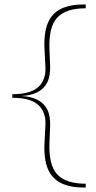

<svg xmlns="http://www.w3.org/2000/svg" viewBox="-20 -722 429 858"><path d="M363 -685Q275 -685 236 -643.5Q197 -602 201 -501L204 -430Q206 -383 191 -353.5Q176 -324 146.5 -309.5Q117 -295 75 -293H35V-301Q115 -301 150.5 -332.5Q186 -364 183 -423L179 -500Q175 -575 194 -619.5Q213 -664 253.5 -683Q294 -702 352 -702H363ZM352 116Q294 116 253.5 96.5Q213 77 194 33Q175 -11 179 -86L183 -163Q186 -222 150.5 -253.5Q115 -285 35 -285V-293H75Q117 -291 146.5 -276.5Q176 -262 191 -233Q206 -204 204 -156L201 -85Q197 16 236 57.5Q275 99 363 99V116Z"/></svg>

Font: Montagu Slab 144pt Thin
Style: Regular
Weight: 250
Version: Version 1.000